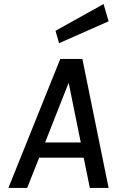

<svg xmlns="http://www.w3.org/2000/svg" viewBox="-20 -931 579 951"><path d="M21.5 0 278.5 -639H388L518 0H425L394.5 -150H174L114.5 0ZM203.5 -225.5H380L320 -521ZM272.5 -717 255 -778.5 493 -911 518 -825.5Z"/></svg>

Font: Karla Medium
Style: Italic
Weight: 500
Italic angle: -8°
Designer: Jonathan Pinhorn
Version: Version 2.001